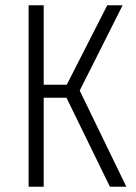

<svg xmlns="http://www.w3.org/2000/svg" viewBox="-20 -705 515 725"><path d="M443 -685 281 -363 457 0H395L231 -336H145V0H88V-685H145V-385H232L385 -685Z"/></svg>

Font: Fira Sans Extra Condensed Light
Style: Regular
Weight: 300
Width: 1
Designer: Carrois Corporate & Edenspiekermann AG
Foundry: Carrois Corporate GbR & Edenspiekermann AG
Version: Version 4.203